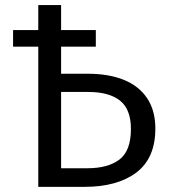

<svg xmlns="http://www.w3.org/2000/svg" viewBox="-20 -726 655 746"><path d="M321.5 -439.5Q402.1 -439.5 460.8 -415.9Q519.5 -392.3 551.5 -344.6Q583.6 -296.9 583.6 -226.7Q583.6 -111.3 509.7 -55.6Q435.9 0 308.7 0H128.7V-544.6H30.8V-609.2H128.7V-706.2H217.4V-609.2H352.3V-544.6H217.4V-439.5ZM319.5 -72.3Q400 -72.3 444.4 -106.4Q488.7 -140.5 488.7 -224.6Q488.7 -301.5 446.2 -335.1Q403.6 -368.7 323.6 -368.7H217.4V-72.3Z"/></svg>

Font: Fira Code
Style: Regular
Weight: 400
Designer: Carrois Corporate, Edenspiekermann AG, Nikita Prokopov
Foundry: Carrois Corporate, Edenspiekermann AG, Nikita Prokopov
Version: Version 5.002